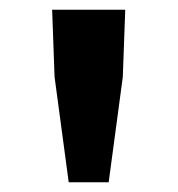

<svg xmlns="http://www.w3.org/2000/svg" viewBox="-20 -799 365 394"><path d="M121 -425 92 -641 87 -779H237L232 -641L203 -425Z"/></svg>

Font: Noto Sans JP Thin
Style: Bold
Weight: 700
Version: Version 2.004-H2;hotconv 1.0.118;makeotfexe 2.5.65603